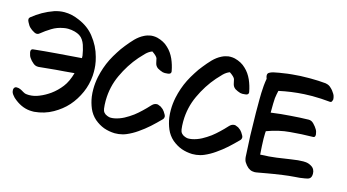

<svg xmlns="http://www.w3.org/2000/svg" viewBox="-90 -1170 2789 1542"><g transform="rotate(15 1305.0 -399.0)"><path d="M93.8 -39.1C138.7 -3.9 186.5 13.7 236.3 13.7H253.9C310.5 8.8 362.3 -6.8 408.2 -33.2C451.2 -57.6 489.3 -86.9 521.5 -123C553.7 -159.2 579.1 -200.2 599.6 -246.1C619.1 -290 630.9 -337.9 634.8 -388.7C635.7 -399.4 635.7 -410.2 635.7 -420.9C635.7 -438.5 634.8 -456.1 632.8 -473.6C629.9 -496.1 626 -518.6 619.1 -541C604.5 -596.7 578.1 -649.4 539.1 -698.2C506.8 -739.3 463.9 -771.5 408.2 -794.9C366.2 -813.5 325.2 -822.3 285.2 -822.3C256.8 -822.3 228.5 -817.4 201.2 -808.6C136.7 -786.1 79.1 -752.9 27.3 -710.9C21.5 -706.1 18.6 -700.2 18.6 -692.4C18.6 -685.5 20.5 -678.7 25.4 -669.9C34.2 -651.4 43.9 -637.7 52.7 -629.9C62.5 -620.1 75.2 -611.3 91.8 -602.5C99.6 -598.6 106.4 -596.7 113.3 -596.7C121.1 -596.7 127.9 -599.6 134.8 -605.5C159.2 -626 186.5 -644.5 214.8 -662.1C243.2 -679.7 274.4 -691.4 308.6 -697.3C321.3 -700.2 334 -701.2 346.7 -701.2C365.2 -701.2 384.8 -698.2 403.3 -693.4C435.5 -684.6 459 -669.9 473.6 -647.5C482.4 -634.8 488.3 -622.1 493.2 -608.4C502 -582 509.8 -550.8 513.7 -523.4L514.6 -502C441.4 -496.1 373 -491.2 309.6 -486.3C246.1 -481.4 182.6 -475.6 119.1 -468.8C106.4 -467.8 99.6 -460.9 99.6 -448.2C99.6 -445.3 99.6 -441.4 100.6 -437.5C104.5 -418.9 109.4 -405.3 116.2 -396.5C125 -382.8 136.7 -370.1 151.4 -358.4C163.1 -348.6 175.8 -343.8 190.4 -343.8H197.3C243.2 -348.6 290 -353.5 335.9 -357.4C382.8 -360.4 433.6 -365.2 488.3 -370.1C474.6 -321.3 456.1 -281.2 432.6 -251C409.2 -220.7 381.8 -193.4 350.6 -170.9C324.2 -152.3 295.9 -135.7 263.7 -123C236.3 -111.3 208 -105.5 179.7 -105.5C173.8 -105.5 168 -105.5 163.1 -106.4C149.4 -107.4 138.7 -111.3 129.9 -117.2C121.1 -123 110.4 -128.9 99.6 -133.8C90.8 -137.7 80.1 -139.6 69.3 -139.6C58.6 -139.6 51.8 -134.8 46.9 -124C45.9 -121.1 44.9 -117.2 44.9 -113.3C44.9 -110.4 44.9 -108.4 45.9 -105.5C45.9 -96.7 49.8 -85.9 58.6 -74.2C69.3 -59.6 81.1 -47.9 93.8 -39.1Z M753.9 -50.8C778.3 -30.3 804.7 -14.6 833 -3.9C863.3 6.8 893.6 11.7 923.8 12.7C934.6 12.7 946.3 11.7 957 10.7C978.5 7.8 999 2.9 1019.5 -5.9C1049.8 -18.6 1079.1 -35.2 1105.5 -53.7C1135.7 -74.2 1164.1 -96.7 1190.4 -120.1C1216.8 -144.5 1243.2 -168.9 1268.6 -195.3C1275.4 -202.1 1278.3 -210 1278.3 -218.8V-222.7C1277.3 -227.5 1275.4 -232.4 1272.5 -237.3C1263.7 -253.9 1254.9 -265.6 1246.1 -274.4C1239.3 -280.3 1232.4 -285.2 1225.6 -290C1217.8 -293.9 1210 -296.9 1201.2 -299.8C1198.2 -300.8 1195.3 -300.8 1192.4 -300.8C1187.5 -300.8 1183.6 -299.8 1179.7 -298.8C1167 -294.9 1159.2 -288.1 1155.3 -284.2L1148.4 -277.3C1131.8 -258.8 1113.3 -240.2 1094.7 -222.7C1076.2 -205.1 1057.6 -188.5 1038.1 -173.8C1015.6 -157.2 992.2 -142.6 968.8 -129.9C944.3 -117.2 918 -107.4 891.6 -102.5C880.9 -100.6 871.1 -99.6 862.3 -99.6C859.4 -99.6 850.6 -98.6 831.1 -106.4C807.6 -115.2 793.9 -131.8 791 -156.2C788.1 -177.7 787.1 -197.3 787.1 -215.8V-226.6C788.1 -299.8 803.7 -370.1 835 -437.5C866.2 -504.9 905.3 -566.4 952.1 -620.1C964.8 -634.8 979.5 -650.4 995.1 -666C1010.7 -681.6 1028.3 -693.4 1046.9 -700.2C1073.2 -682.6 1087.9 -668 1092.8 -656.2C1095.7 -643.6 1098.6 -631.8 1100.6 -621.1C1103.5 -604.5 1111.3 -590.8 1126 -580.1C1140.6 -571.3 1155.3 -565.4 1170.9 -560.5C1175.8 -559.6 1181.6 -558.6 1188.5 -558.6C1195.3 -558.6 1204.1 -559.6 1213.9 -560.5C1230.5 -562.5 1238.3 -569.3 1238.3 -582C1238.3 -584 1238.3 -585.9 1237.3 -588.9C1231.4 -621.1 1221.7 -653.3 1208 -684.6C1193.4 -716.8 1174.8 -744.1 1150.4 -766.6C1126 -791 1094.7 -807.6 1056.6 -817.4C1043.9 -820.3 1032.2 -821.3 1020.5 -821.3C1014.6 -821.3 1008.8 -821.3 1002.9 -820.3C985.4 -817.4 967.8 -812.5 950.2 -803.7C923.8 -791 901.4 -773.4 880.9 -752.9C860.4 -731.4 840.8 -709 823.2 -686.5C805.7 -665 789.1 -642.6 774.4 -618.2C758.8 -593.8 744.1 -569.3 731.4 -543.9C707 -495.1 689.5 -443.4 677.7 -388.7C670.9 -354.5 667 -320.3 667 -286.1C667 -265.6 668 -244.1 670.9 -223.6C675.8 -190.4 684.6 -159.2 697.3 -128.9C710 -99.6 728.5 -73.2 753.9 -50.8Z M1398.4 -50.8C1422.9 -30.3 1449.2 -14.6 1477.5 -3.9C1507.8 6.8 1538.1 11.7 1568.4 12.7C1579.1 12.7 1590.8 11.7 1601.6 10.7C1623 7.8 1643.6 2.9 1664.1 -5.9C1694.3 -18.6 1723.6 -35.2 1750 -53.7C1780.3 -74.2 1808.6 -96.7 1835 -120.1C1861.3 -144.5 1887.7 -168.9 1913.1 -195.3C1919.9 -202.1 1922.9 -210 1922.9 -218.8V-222.7C1921.9 -227.5 1919.9 -232.4 1917 -237.3C1908.2 -253.9 1899.4 -265.6 1890.6 -274.4C1883.8 -280.3 1877 -285.2 1870.1 -290C1862.3 -293.9 1854.5 -296.9 1845.7 -299.8C1842.8 -300.8 1839.8 -300.8 1836.9 -300.8C1832 -300.8 1828.1 -299.8 1824.2 -298.8C1811.5 -294.9 1803.7 -288.1 1799.8 -284.2L1793 -277.3C1776.4 -258.8 1757.8 -240.2 1739.3 -222.7C1720.7 -205.1 1702.1 -188.5 1682.6 -173.8C1660.2 -157.2 1636.7 -142.6 1613.3 -129.9C1588.9 -117.2 1562.5 -107.4 1536.1 -102.5C1525.4 -100.6 1515.6 -99.6 1506.8 -99.6C1503.9 -99.6 1495.1 -98.6 1475.6 -106.4C1452.1 -115.2 1438.5 -131.8 1435.5 -156.2C1432.6 -177.7 1431.6 -197.3 1431.6 -215.8V-226.6C1432.6 -299.8 1448.2 -370.1 1479.5 -437.5C1510.7 -504.9 1549.8 -566.4 1596.7 -620.1C1609.4 -634.8 1624 -650.4 1639.6 -666C1655.3 -681.6 1672.9 -693.4 1691.4 -700.2C1717.8 -682.6 1732.4 -668 1737.3 -656.2C1740.2 -643.6 1743.2 -631.8 1745.1 -621.1C1748 -604.5 1755.9 -590.8 1770.5 -580.1C1785.2 -571.3 1799.8 -565.4 1815.4 -560.5C1820.3 -559.6 1826.2 -558.6 1833 -558.6C1839.8 -558.6 1848.6 -559.6 1858.4 -560.5C1875 -562.5 1882.8 -569.3 1882.8 -582C1882.8 -584 1882.8 -585.9 1881.8 -588.9C1876 -621.1 1866.2 -653.3 1852.5 -684.6C1837.9 -716.8 1819.3 -744.1 1794.9 -766.6C1770.5 -791 1739.3 -807.6 1701.2 -817.4C1688.5 -820.3 1676.8 -821.3 1665 -821.3C1659.2 -821.3 1653.3 -821.3 1647.5 -820.3C1629.9 -817.4 1612.3 -812.5 1594.7 -803.7C1568.4 -791 1545.9 -773.4 1525.4 -752.9C1504.9 -731.4 1485.4 -709 1467.8 -686.5C1450.2 -665 1433.6 -642.6 1418.9 -618.2C1403.3 -593.8 1388.7 -569.3 1376 -543.9C1351.6 -495.1 1334 -443.4 1322.3 -388.7C1315.4 -354.5 1311.5 -320.3 1311.5 -286.1C1311.5 -265.6 1312.5 -244.1 1315.4 -223.6C1320.3 -190.4 1329.1 -159.2 1341.8 -128.9C1354.5 -99.6 1373 -73.2 1398.4 -50.8Z M2070.3 21.5C2076.2 22.5 2082 23.4 2088.9 23.4C2104.5 23.4 2121.1 18.6 2190.4 6.8C2226.6 0 2267.6 -5.9 2314.5 -12.7C2345.7 -17.6 2378.9 -20.5 2414.1 -23.4C2439.5 -24.4 2465.8 -27.3 2492.2 -32.2C2526.4 -37.1 2545.9 -43.9 2546.9 -83V-85C2546.9 -111.3 2536.1 -131.8 2513.7 -144.5C2497.1 -154.3 2481.4 -159.2 2465.8 -160.2C2460 -161.1 2453.1 -161.1 2446.3 -161.1C2421.9 -161.1 2387.7 -158.2 2345.7 -151.4C2252 -136.7 2192.4 -128.9 2168 -127.9C2142.6 -127 2119.1 -126 2097.7 -124C2093.8 -172.9 2091.8 -216.8 2090.8 -254.9C2090.8 -293 2091.8 -314.5 2092.8 -317.4C2158.2 -341.8 2221.7 -356.4 2283.2 -361.3C2344.7 -367.2 2407.2 -370.1 2468.8 -371.1H2470.7C2482.4 -371.1 2488.3 -377.9 2488.3 -390.6V-396.5C2486.3 -413.1 2482.4 -425.8 2475.6 -436.5C2468.8 -449.2 2458 -461.9 2445.3 -475.6C2432.6 -489.3 2418 -496.1 2402.3 -496.1C2351.6 -495.1 2301.8 -492.2 2252 -488.3C2202.1 -485.4 2149.4 -479.5 2091.8 -471.7C2091.8 -530.3 2092.8 -570.3 2094.7 -592.8C2097.7 -614.3 2101.6 -635.7 2106.4 -656.2C2173.8 -670.9 2243.2 -680.7 2314.5 -684.6C2336.9 -685.5 2358.4 -686.5 2380.9 -686.5C2429.7 -686.5 2479.5 -683.6 2529.3 -678.7H2531.2C2536.1 -678.7 2541 -680.7 2543.9 -685.5C2546.9 -691.4 2548.8 -696.3 2549.8 -701.2V-706.1C2549.8 -711.9 2548.8 -718.8 2546.9 -725.6C2544.9 -734.4 2542 -742.2 2537.1 -749C2528.3 -763.7 2517.6 -778.3 2502.9 -791C2492.2 -801.8 2479.5 -808.6 2464.8 -811.5C2461.9 -812.5 2459 -812.5 2456.1 -813.5C2415 -817.4 2374 -819.3 2334 -819.3H2316.4C2269.5 -819.3 2223.6 -817.4 2177.7 -812.5C2154.3 -810.5 2131.8 -807.6 2109.4 -803.7C2086.9 -800.8 2063.5 -796.9 2041 -792C2022.5 -789.1 2006.8 -783.2 1994.1 -775.4C1987.3 -770.5 1983.4 -763.7 1983.4 -753.9C1983.4 -746.1 1985.4 -736.3 1990.2 -725.6C1975.6 -646.5 1977.5 -557.6 1977.5 -498V-439.5C1978.5 -377 1979.5 -314.5 1981.4 -252C1984.4 -189.5 1987.3 -130.9 1990.2 -75.2C1991.2 -67.4 1992.2 -58.6 1995.1 -49.8C1998 -39.1 2005.9 -27.3 2017.6 -12.7L2035.2 4.9C2046.9 13.7 2058.6 19.5 2070.3 21.5Z"/></g></svg>

Font: ChillSide Comic
Style: Regular
Weight: 400
Designer: Koroletov, Abay Emes
Version: Version 1.000